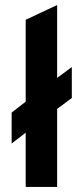

<svg xmlns="http://www.w3.org/2000/svg" viewBox="-20 -742 331 762"><path d="M82 0V-215.4L26.2 -172.4V-295.4L82 -338.4V-663.6L206.8 -722V-432.8L265 -476V-353L206.8 -309.8V0Z"/></svg>

Font: Overpass
Style: Regular
Weight: 400
Designer: Delve Withrington, Dave Bailey, Thomas Jockin
Foundry: Delve Fonts LLC
Version: Version 4.000